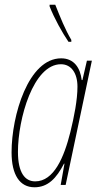

<svg xmlns="http://www.w3.org/2000/svg" viewBox="-20 -783 419 813"><path d="M270 -606H282V-614C255 -660 236 -708 214 -763H190V-756C210 -705 244 -644 270 -606ZM126 10C183 10 219 -28 251 -90H253L237 0H258L369 -526H348L329 -444H326C320 -495 294 -536 239 -536C100 -536 29 -294 29 -138C29 -42 64 10 126 10ZM129 -15C86 -15 56 -51 56 -140C56 -280 121 -511 238 -511C282 -511 308 -473 308 -416C308 -360 294 -289 278 -224C251 -116 208 -15 129 -15Z"/></svg>

Font: Noto Sans ExtraCondensed Thin
Style: Italic
Weight: 100
Width: 2
Italic angle: -12°
Designer: Monotype Design Team
Foundry: Monotype Imaging Inc.
Version: Version 2.013